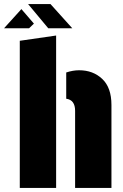

<svg xmlns="http://www.w3.org/2000/svg" viewBox="-58 -931 607 951"><path d="M220 0H40V-729L220 -755ZM270 -442V-572Q303 -583 334 -583Q403 -583 448.5 -540Q494 -497 494 -411V0H314V-382Q314 -436 270 -442ZM81 -911H192L300 -791H181ZM48 -886 110 -814 86 -791H-38Z"/></svg>

Font: Protest Guerrilla
Style: Regular
Weight: 400
Designer: Octavio Pardo
Foundry: Ashler Design
Version: Version 2.005; ttfautohint (v1.8.4.7-5d5b)